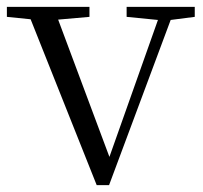

<svg xmlns="http://www.w3.org/2000/svg" viewBox="-28 -532 589 558"><path d="M340 -483 431 -474 290 -76 141 -475 232 -483V-512H-8V-483L61 -476L253 6H289L468 -474L538 -483V-512H340Z"/></svg>

Font: Noto Serif HK Light
Style: Regular
Weight: 300
Designer: Ryoko NISHIZUKA 西塚涼子 (kana & ideographs); Frank Grießhammer (Latin, Greek & Cyrillic); Wenlong ZHANG 张文龙 (bopomofo); San
Foundry: Adobe
Version: Version 2.001;hotconv 1.1.0;makeotfexe 2.6.0